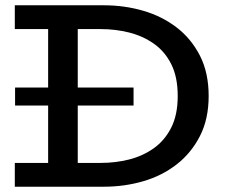

<svg xmlns="http://www.w3.org/2000/svg" viewBox="-20 -706 857 726"><path d="M36 0V-90H361Q417 -90 468.5 -103Q520 -116 561.5 -145.5Q603 -175 627.5 -223.5Q652 -272 652 -343Q652 -415 627.5 -463.5Q603 -512 561.5 -541Q520 -570 468.5 -583Q417 -596 361 -596H36V-686H373Q450 -686 521 -665.5Q592 -645 647.5 -602.5Q703 -560 736 -495.5Q769 -431 769 -343Q769 -256 736 -191.5Q703 -127 647.5 -84Q592 -41 521 -20.5Q450 0 373 0ZM162 -53V-634H274V-53ZM37 -307V-375H485V-307Z"/></svg>

Font: BioRhyme Medium
Style: Regular
Weight: 500
Designer: Aoife Mooney
Foundry: Aoife Mooney Type
Version: Version 1.600;gftools[0.9.33]